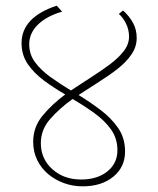

<svg xmlns="http://www.w3.org/2000/svg" viewBox="-20 -655 558 677"><path d="M272 2Q236 2 205 -9.5Q174 -21 150 -41Q125 -62 111 -91Q97 -120 97 -155Q97 -207 130 -247Q163 -287 210 -322Q170 -345 135 -371Q100 -397 78 -429Q56 -461 56 -503Q56 -594 180 -635L199 -614Q144 -598 113.5 -568Q83 -538 83 -499Q83 -463 104 -435Q125 -407 158.5 -383Q192 -359 230 -336Q266 -360 302 -383Q338 -406 368 -428.5Q398 -451 416.5 -475Q435 -499 435 -526Q435 -550 424.5 -571.5Q414 -593 399 -606L414 -618Q437 -597 449.5 -573.5Q462 -550 462 -521Q462 -490 443.5 -463Q425 -436 395 -412.5Q365 -389 328.5 -366Q292 -343 257 -320Q298 -295 335.5 -266.5Q373 -238 397 -203Q421 -168 421 -121Q421 -66 379.5 -32Q338 2 272 2ZM124 -150Q124 -95 164.5 -58.5Q205 -22 266 -22Q323 -22 358.5 -50.5Q394 -79 394 -125Q394 -167 371.5 -198.5Q349 -230 313 -256Q277 -282 236 -306Q190 -273 157 -235.5Q124 -198 124 -150Z"/></svg>

Font: Noto Serif Devanagari Thin
Style: Regular
Weight: 100
Designer: Universal Thirst, Indian Type Foundry and the Monotype Design Team
Foundry: Monotype Imaging Inc.
Version: Version 2.004; ttfautohint (v1.8.4.7-5d5b)